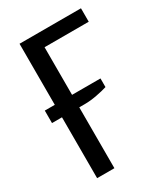

<svg xmlns="http://www.w3.org/2000/svg" viewBox="-175 -783 760 866"><g transform="rotate(-30 205.0 -350.0)"><path d="M70 0V-700H390V-630H160V0ZM18 -317V-382H308V-337Q286 -330 252 -323.5Q218 -317 188 -317Z"/></g></svg>

Font: Cuprum
Style: Regular
Weight: 400
Designer: Jovanny Lemonad
Foundry: Jovanny Lemonad
Version: Version 3.000